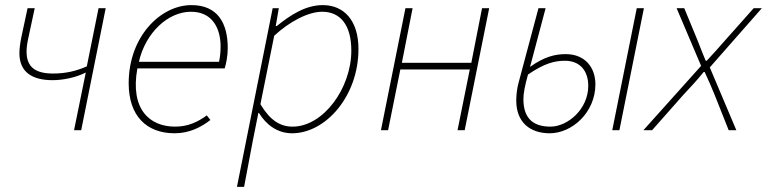

<svg xmlns="http://www.w3.org/2000/svg" viewBox="-20 -510 3004 752"><path d="M270 0H298L394 -478H366L320 -250C279 -232 238 -222 188 -222C120 -222 84 -246 84 -308C84 -325 87 -344 92 -366L116 -478H88L64 -366C59 -342 56 -319 56 -302C56 -226 108 -196 186 -196C226 -196 277 -206 316 -226Z M664 12C722 12 768 -12 804 -40L790 -58C754 -32 716 -14 666 -14C566 -14 489 -82 518 -242H860C866 -262 872 -290 872 -322C872 -420 832 -490 730 -490C608 -490 484 -366 484 -184C484 -56 554 12 664 12ZM524 -268C550 -382 638 -464 728 -464C814 -464 844 -396 844 -328C844 -306 842 -288 838 -268Z M908 222H936L970 42L992 -68H994C1022 -22 1066 12 1124 12C1256 12 1384 -134 1384 -318C1384 -429 1328 -490 1244 -490C1176 -490 1116 -450 1064 -408H1060L1072 -478H1048ZM1126 -14C1078 -14 1038 -38 1000 -102L1054 -370C1112 -424 1186 -464 1242 -464C1312 -464 1356 -413 1356 -312C1356 -164 1246 -14 1126 -14Z M1472 0H1500L1548 -238H1820L1772 0H1800L1896 -478H1868L1826 -264H1554L1596 -478H1568Z M2133 12C2221 12 2312 -70 2312 -180C2312 -245 2272 -298 2196 -298C2154 -298 2112 -288 2056 -248L2117 -478H2089L2010 -182C2006 -166 2002 -142 2002 -116C2002 -30 2057 12 2133 12ZM2136 -14C2075 -14 2030 -40 2030 -122C2030 -144 2036 -176 2048 -218C2112 -262 2152 -272 2193 -272C2252 -272 2284 -232 2284 -174C2284 -82 2203 -14 2136 -14ZM2378 0H2406L2502 -478H2474Z M2500 0H2534L2656 -138C2686 -170 2712 -198 2736 -228H2740C2754 -198 2768 -166 2780 -136L2834 0H2864L2760 -246L2964 -478H2932L2820 -352C2796 -324 2772 -298 2748 -272H2744C2732 -300 2724 -322 2712 -352L2660 -478H2630L2726 -252Z"/></svg>

Font: Source Sans Pro ExtraLight
Style: Italic
Weight: 200
Italic angle: -11°
Designer: Paul D. Hunt
Foundry: Adobe Systems Incorporated
Version: Version 3.006;hotconv 1.0.111;makeotfexe 2.5.65597